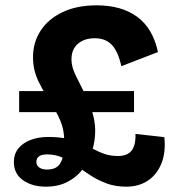

<svg xmlns="http://www.w3.org/2000/svg" viewBox="-20 -690 661 720"><path d="M51.8 -269.6V-348.4H482.6V-269.6ZM152.2 10Q100.6 10 66.3 -14.2Q32 -38.4 32 -82.6Q32 -112.6 49 -133.5Q66 -154.4 95.1 -165.4Q124.2 -176.4 160 -176.4Q203 -176.4 234 -169.3Q265 -162.2 288.4 -151.7Q311.8 -141.2 332 -130.2Q352.2 -119.2 373.8 -112.1Q395.4 -105 422.8 -105Q457.4 -105 473.4 -125.2Q489.4 -145.4 488 -187.8L596.2 -175.8Q602.2 -120.4 585.9 -78.5Q569.6 -36.6 535.5 -13.3Q501.4 10 453.6 10Q412.4 10 379.8 -2.1Q347.2 -14.2 319.7 -32.1Q292.2 -50 266.7 -68.4Q241.2 -86.8 214.6 -98.9Q188 -111 157 -111Q136.6 -111 126.5 -103.8Q116.4 -96.6 116.4 -83.2Q116.4 -69 127.5 -61.6Q138.6 -54.2 156.2 -54.2Q182.2 -54.2 196.1 -66Q210 -77.8 215.5 -101.7Q221 -125.6 221 -160Q221 -203.4 205.8 -238.7Q190.6 -274 158 -324.4Q137.8 -356.8 125.8 -381.6Q113.8 -406.4 108.8 -429Q103.8 -451.6 103.8 -475.6Q103.8 -531.4 132.7 -575.4Q161.6 -619.4 215.1 -644.7Q268.6 -670 342.2 -670Q436.2 -670 494.8 -626.7Q553.4 -583.4 572.4 -494.8L435 -441.8Q423.4 -495.8 399.9 -521.2Q376.4 -546.6 334.8 -546.6Q296.6 -546.6 272.3 -525.9Q248 -505.2 248 -467.2Q248 -452.8 251.9 -438.3Q255.8 -423.8 264.9 -405Q274 -386.2 288.4 -358Q309.8 -318.6 323.4 -278.1Q337 -237.6 337 -200.6Q337 -161.6 325.6 -124.3Q314.2 -87 291.2 -56.6Q268.2 -26.2 233.4 -8.1Q198.6 10 152.2 10Z"/></svg>

Font: Work Sans
Style: Regular
Weight: 400
Designer: Wei Huang
Foundry: Wei Huang
Version: Version 2.006; ttfautohint (v1.8.1.43-b0c9)